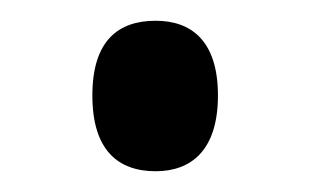

<svg xmlns="http://www.w3.org/2000/svg" viewBox="-20 -448 300 185"><path d="M130 -283C164 -283 190 -303 190 -356C190 -409 164 -428 130 -428C94 -428 69 -409 69 -356C69 -303 94 -283 130 -283Z"/></svg>

Font: Noto Serif Display SemiCondensed SemiBold
Style: Regular
Weight: 600
Width: 4
Designer: Monotype Design Team
Foundry: Monotype Imaging Inc.
Version: Version 2.009